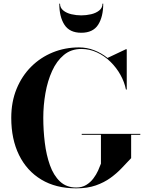

<svg xmlns="http://www.w3.org/2000/svg" viewBox="-20 -1019 798 1049"><path d="M308 -999Q308 -976 325.8 -961.8Q343.5 -947.5 370.2 -941.2Q397 -935 424 -935Q451 -935 477.8 -941.2Q504.5 -947.5 522.2 -961.8Q540 -976 540 -999H544Q544 -927 516 -883.5Q488 -840 424 -840Q360.5 -840 332.2 -883.5Q304 -927 304 -999ZM426.5 -287.5H746.5V-282.5H696.5V-155Q672.5 -129.5 645.2 -100.8Q618 -72 583.5 -47Q549 -22 503.5 -6Q458 10 396.5 10Q285 10 205.8 -37.8Q126.5 -85.5 84 -172Q41.5 -258.5 41.5 -375Q41.5 -462.5 70.5 -533.2Q99.5 -604 150.5 -654.8Q201.5 -705.5 268.5 -732.8Q335.5 -760 411.5 -760Q455 -760 494.8 -744.5Q534.5 -729 567.5 -702.5L668 -750H672.5V-530H668Q660 -570.5 638.2 -609.8Q616.5 -649 583.8 -681.2Q551 -713.5 510.2 -732.5Q469.5 -751.5 424.5 -751.5Q368.5 -751.5 329 -718.8Q289.5 -686 264.8 -631.5Q240 -577 228.2 -510Q216.5 -443 216.5 -375Q216.5 -307 224.8 -239.5Q233 -172 252.8 -116.5Q272.5 -61 307.5 -27.8Q342.5 5.5 396.5 5.5Q428 5.5 451 -8.5Q474 -22.5 490 -43.8Q506 -65 516 -87.2Q526 -109.5 531.5 -125V-282.5H426.5Z"/></svg>

Font: Bodoni* 36pt
Style: Bold
Weight: 700
Version: Version 2.3